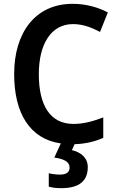

<svg xmlns="http://www.w3.org/2000/svg" viewBox="-20 -744 614 1004"><path d="M439 130C439 81 403 52 356 41L370 10C428 8 473 -3 520 -23V-130C467 -110 418 -96 364 -96C243 -96 183 -192 183 -356C183 -512 246 -618 362 -618C413 -618 460 -600 503 -577L544 -679C489 -708 425 -724 360 -724C162 -724 54 -570 54 -357C54 -152 136 -17 298 6L264 80C316 87 344 103 344 132C344 158 325 169 293 169C275 169 251 166 235 162V232C252 237 274 240 300 240C397 240 439 200 439 130Z"/></svg>

Font: Noto Sans Armenian SemiCondensed SemiBold
Style: Regular
Weight: 600
Width: 4
Designer: Monotype Design Team
Foundry: Monotype Imaging Inc.
Version: Version 2.008